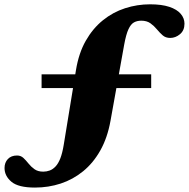

<svg xmlns="http://www.w3.org/2000/svg" viewBox="-74 -706 854 868"><path d="M114 -308V-370H609.5V-308ZM84 142Q9 142 -22.2 115.8Q-53.5 89.5 -53.5 53.5Q-53.5 29 -38.5 13Q-23.5 -3 3 -3Q20 -3 31.8 8Q43.5 19 55 33.5Q66.5 48 82 59Q97.5 70 121.5 70Q136.5 70 150.8 64.8Q165 59.5 177.2 46.5Q189.5 33.5 198.8 9.8Q208 -14 214 -50.5L269.5 -389.5Q282 -466 313.8 -521.8Q345.5 -577.5 391 -614.2Q436.5 -651 491.5 -668.8Q546.5 -686.5 604.5 -686.5Q657 -686.5 691.5 -675Q726 -663.5 743 -643.5Q760 -623.5 760 -599Q760 -568.5 739.8 -551.5Q719.5 -534.5 695.5 -534.5Q675 -534.5 661.5 -546.2Q648 -558 635.2 -573.5Q622.5 -589 606 -600.8Q589.5 -612.5 564.5 -612.5Q546 -612.5 531.8 -604.8Q517.5 -597 506.8 -574Q496 -551 487.5 -504.5L425.5 -159.5Q411.5 -82.5 379.5 -25.8Q347.5 31 301.8 68.2Q256 105.5 200.5 123.8Q145 142 84 142Z"/></svg>

Font: Newsreader 16pt 16pt ExtraBold
Style: Italic
Weight: 800
Italic angle: -17°
Version: Version 1.003